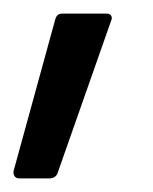

<svg xmlns="http://www.w3.org/2000/svg" viewBox="-20 -176 224 282"><path d="M8 86H53C59 86 64 82 65 77L143 -145C146 -151 143 -156 137 -156H72C66 -156 63 -154 61 -147L0 75C-1 81 2 86 8 86Z"/></svg>

Font: Barlow Semi Condensed Medium
Style: Italic
Weight: 500
Width: 4
Italic angle: -7°
Designer: Jeremy Tribby
Foundry: Tribby Type
Version: Version 1.422;hotconv 1.0.109;makeotfexe 2.5.65596